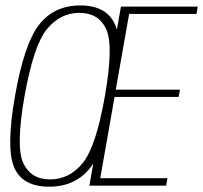

<svg xmlns="http://www.w3.org/2000/svg" viewBox="-20 -700 766 724"><path d="M165 4Q65.5 4 33.8 -68Q2 -140 36.5 -337.5Q71 -534.5 127.5 -607Q184 -679.5 283.2 -679.5Q382.5 -679.5 414.2 -606.5Q446 -533.5 411.5 -337.5Q377 -140 320.8 -68Q264.5 4 165 4ZM169 -23.5Q241.5 -23.5 291.8 -85Q342 -146.5 375.5 -337.5Q409 -528.5 380.5 -590Q352 -651.5 279.5 -651.5Q207 -651.5 156.8 -590Q106.5 -528.5 72.5 -337.5Q39 -146.5 67.8 -85Q96.5 -23.5 169 -23.5ZM317 0 436 -675H725.5L721 -647.5H467L416.5 -362H658.5L653.5 -334.5H412L358 -28H611.5L606.5 0Z"/></svg>

Font: Anybody ExtraLight
Style: Italic
Weight: 200
Italic angle: -10°
Designer: Tyler Finck
Foundry: Etcetera Type Company
Version: Version 1.010; ttfautohint (v1.8.3) -l 8 -r 50 -G 200 -x 14 